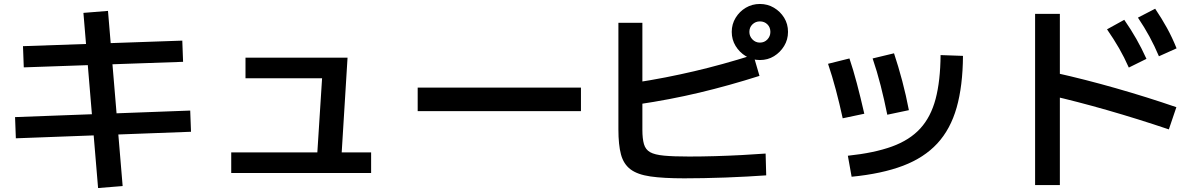

<svg xmlns="http://www.w3.org/2000/svg" viewBox="-20 -862 6040 969"><path d="M475 87 401 -797 525 -807 599 77ZM60 -164 56 -271 940 -304 944 -197ZM100 -522 96 -629 900 -657 904 -550Z M1578 -37 1608 -506 1643 -467H1219V-571H1734L1701 -36ZM1147 11V-93H1853V11Z M2088 -301V-420H2912V-301Z M3433 38Q3328 38 3262.5 28.5Q3197 19 3162 -7.5Q3127 -34 3114 -82.5Q3101 -131 3101 -209V-747H3222V-207Q3222 -162 3230 -134.5Q3238 -107 3261 -94Q3284 -81 3331.5 -76.5Q3379 -72 3458 -72Q3521 -72 3590 -74Q3659 -76 3724.5 -79.5Q3790 -83 3844 -87L3847 23Q3804 26 3750.5 29Q3697 32 3641 34Q3585 36 3531.5 37Q3478 38 3433 38ZM3180 -444Q3265 -457 3339 -471.5Q3413 -486 3483.5 -502.5Q3554 -519 3626.5 -539Q3699 -559 3782 -585L3813 -479Q3659 -430 3510 -394.5Q3361 -359 3198 -335ZM3815 -559Q3776 -559 3744 -578.5Q3712 -598 3692.5 -630Q3673 -662 3673 -701Q3673 -740 3692.5 -772Q3712 -804 3744 -823Q3776 -842 3815 -842Q3854 -842 3886 -823Q3918 -804 3937.5 -772.5Q3957 -741 3957 -701Q3957 -662 3937.5 -630Q3918 -598 3886.5 -578.5Q3855 -559 3815 -559ZM3815 -647Q3838 -647 3853 -663Q3868 -679 3868 -701Q3868 -724 3853 -739Q3838 -754 3815 -754Q3793 -754 3777.5 -739Q3762 -724 3762 -701Q3762 -679 3777.5 -663Q3793 -647 3815 -647Z M4259 -76Q4392 -90 4481.5 -122.5Q4571 -155 4624.5 -213.5Q4678 -272 4702 -363Q4726 -454 4727 -584L4840 -580Q4839 -428 4808 -319Q4777 -210 4710.5 -138Q4644 -66 4537.5 -25.5Q4431 15 4278 30ZM4233 -265Q4217 -339 4198.5 -408.5Q4180 -478 4159 -540L4267 -567Q4286 -511 4304.5 -441Q4323 -371 4342 -288ZM4458 -283Q4443 -358 4424.5 -430.5Q4406 -503 4384 -567L4492 -593Q4514 -527 4533.5 -453.5Q4553 -380 4567 -306Z M5677 -521Q5654 -573 5627.5 -619Q5601 -665 5567 -714L5654 -762Q5688 -713 5715 -665.5Q5742 -618 5766 -565ZM5829 -578Q5807 -630 5781.5 -677Q5756 -724 5723 -773L5810 -818Q5843 -769 5869.5 -721Q5896 -673 5918 -618ZM5879 -209Q5722 -262 5568.5 -306Q5415 -350 5279 -381L5309 -494Q5453 -462 5611 -417Q5769 -372 5917 -321ZM5204 72V-792H5329V72Z"/></svg>

Font: M PLUS 1 SemiBold
Style: Regular
Weight: 600
Designer: Coji Morishita
Foundry: UNDERFOREST DESIGN
Version: Version 1.001